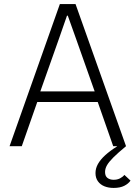

<svg xmlns="http://www.w3.org/2000/svg" viewBox="-20 -718 665 943"><path d="M27 0 274 -698H351L599 0Q559 33 537 55Q515 77 505.5 93.5Q496 110 496 127Q496 147 508 156Q520 165 538 165Q556 165 569.5 158Q583 151 591 141L621 169Q611 184 590.5 194.5Q570 205 538 205Q513 205 493 197Q473 189 461 172.5Q449 156 449 132Q449 109 461 87.5Q473 66 496.5 44.5Q520 23 555 1V0H536L460 -217H163L87 0ZM445 -269 353 -529 313 -641H309L270 -529L178 -269Z"/></svg>

Font: IBM Plex Sans Light
Style: Regular
Weight: 300
Designer: Mike Abbink, Paul van der Laan, Pieter van Rosmalen
Foundry: Bold Monday
Version: Version 3.201